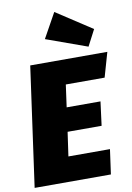

<svg xmlns="http://www.w3.org/2000/svg" viewBox="-104 -1038 759 1101"><g transform="rotate(-10 276.0 -487.0)"><path d="M511 -553H285L267 -423H464L446 -284H248L228 -144H470L450 0H6L103 -696H552ZM500 -838 451 -744 212 -830 292 -974Z"/></g></svg>

Font: FiraGO Heavy
Style: Italic
Weight: 900
Italic angle: -8°
Designer: bBox Type GmbH
Foundry: bBox Type GmbH
Version: Version 1.001